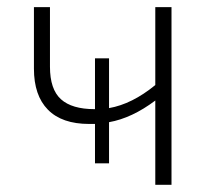

<svg xmlns="http://www.w3.org/2000/svg" viewBox="-20 -513 579 533"><path d="M118.7 -493.2V-327.6Q118.7 -265.1 149.2 -237.5Q179.7 -210 242.7 -210H243.7V-351.1H282.7V-212.9Q346.7 -224.1 411.1 -276.9V-493.2H456.1V0H411.1V-233.9Q346.2 -185.1 282.7 -173.8V-59.6H243.7V-168.9H227.5Q151.9 -168.9 113 -208.5Q74.2 -248 74.2 -322.3V-493.2Z"/></svg>

Font: Bpm'online Open Sans Light
Style: Regular
Weight: 300
Foundry: Ascender Corporation
Version: Version 1.10